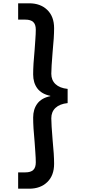

<svg xmlns="http://www.w3.org/2000/svg" viewBox="-20 -956 556 1164"><path d="M390 -331Q342 -326 316.5 -302Q291 -278 291 -239Q291 -203 299 -107Q308 -17 308 37Q308 108 266.5 148Q225 188 157 188H90V89H134Q166 89 181.5 74.5Q197 60 197 28Q197 4 194 -36Q191 -76 190 -93Q181 -185 181 -243Q181 -294 206.5 -328Q232 -362 285 -373V-375Q232 -386 206.5 -420Q181 -454 181 -505Q181 -563 190 -655Q191 -672 194 -712Q197 -752 197 -776Q197 -808 181.5 -822.5Q166 -837 134 -837H90V-936H157Q225 -936 266.5 -896Q308 -856 308 -785Q308 -731 299 -641Q291 -545 291 -509Q291 -470 316.5 -446Q342 -422 390 -417Z"/></svg>

Font: Poppins-Tabular Medium
Style: Regular
Weight: 500
Designer: Ninad Kale (Devanagari), Jonny Pinhorn (Latin)
Foundry: Indian Type Foundry
Version: Version 4.004